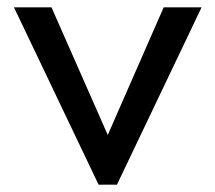

<svg xmlns="http://www.w3.org/2000/svg" viewBox="-20 -492 585 522"><path d="M528 -472 298 10H248L18 -472H120L273 -125L425 -472Z"/></svg>

Font: Madhuban
Style: Regular
Weight: 400
Designer: jaikishan Patel
Foundry: MagicType
Version: Version 1.000